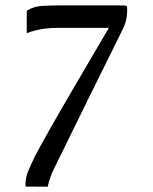

<svg xmlns="http://www.w3.org/2000/svg" viewBox="-20 -706 577 726"><path d="M187.5 -74.7Q168.9 -38.6 160.2 0L77.1 -0.5Q76.2 -7.8 76.2 -12.2Q77.6 -38.1 86.9 -60.1Q100.1 -90.8 111.3 -113.3Q147.5 -183.6 255.9 -369.1Q338.9 -511.2 391.6 -600.6H197.3Q133.8 -600.6 81.1 -580.6V-665.5Q106.4 -681.6 138.7 -683.6Q169.9 -685.5 197.3 -685.5H438.5Q456.1 -685.5 458.5 -683.6Q461.4 -681.6 460.9 -663.1Q460.4 -629.4 446.3 -599.6Q380.9 -468.3 316.4 -337.2Q252 -206.1 187.5 -74.7Z"/></svg>

Font: Caudex
Style: Regular
Weight: 400
Version: Version 1.04